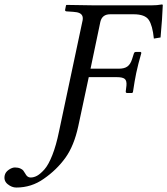

<svg xmlns="http://www.w3.org/2000/svg" viewBox="-146 -669 750 861"><path d="M119 -81 223 -571Q227 -586 224 -595.5Q221 -605 211 -610Q201 -615 182 -616L152 -618Q145 -619 146 -625L150 -645L152 -647Q246 -645 279 -645H532Q559 -645 580 -649Q584 -649 584 -646Q582 -590 574 -501L544 -496Q538 -555 521 -580Q504 -605 453 -605H348Q312 -605 304 -571L260 -361H387Q412 -361 425.5 -371Q439 -381 446 -403L454 -428Q456 -436 463 -436H485L488 -432Q473 -380 465 -342Q458 -309 450 -255L446 -252H424Q417 -252 418 -260L421 -285Q423 -307 413.5 -315Q404 -323 379 -323H252L205 -103Q186 -15 147 39Q108 93 50 133Q-5 172 -73 172Q-93 172 -111.5 157Q-130 142 -125 118Q-122 103 -107 92.5Q-92 82 -79 82Q-65 82 -55 86.5Q-45 91 -41.5 96Q-38 101 -33 109Q-24 127 -9 127Q6 127 20.5 119Q35 111 53 91Q71 71 88.5 27Q106 -17 119 -81Z"/></svg>

Font: Linux Libertine O
Style: Italic
Weight: 400
Italic angle: -12°
Designer: Philipp H. Poll
Foundry: Philipp H. Poll
Version: Version 5.1.6